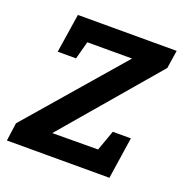

<svg xmlns="http://www.w3.org/2000/svg" viewBox="-105 -625 693 718"><g transform="rotate(20 241.5 -266.0)"><path d="M430 -166 405 0H-3L7 -72L332 -448H154L135 -377H62L86 -532H479L468 -460L147 -84L329 -85L358 -166Z"/></g></svg>

Font: Bitter SemiBold
Style: Italic
Weight: 600
Italic angle: -9°
Designer: Sol Matas, and Bitter project Authors
Foundry: Sol Matas
Version: Version 2.001